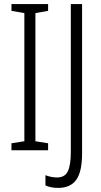

<svg xmlns="http://www.w3.org/2000/svg" viewBox="-20 -734 495 938"><path d="M215 0H36V-34L99 -44V-670L36 -681V-714H215V-681L153 -670V-44L215 -34ZM264 184Q228 184 202 172V122Q215 127 229.5 130Q244 133 259 133Q297 133 311.5 102.5Q326 72 326 8V-714H381V15Q381 105 352.5 144.5Q324 184 264 184Z"/></svg>

Font: Noto Sans Sinhala ExtraCondensed Light
Style: Regular
Weight: 300
Width: 2
Designer: Jelle Bosma - Monotype Design Team
Foundry: Monotype Imaging Inc.
Version: Version 2.006; ttfautohint (v1.8.4.7-5d5b)